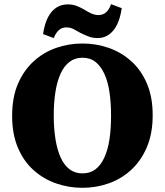

<svg xmlns="http://www.w3.org/2000/svg" viewBox="-20 -880 788 918"><path d="M374 18Q309 18 248.5 -3Q188 -24 140.5 -66.5Q93 -109 65.5 -174Q38 -239 38 -326Q38 -414 65.5 -478.5Q93 -543 140.5 -586.5Q188 -630 248.5 -651Q309 -672 374 -672Q440 -672 500 -651Q560 -630 607.5 -587.5Q655 -545 682.5 -480.5Q710 -416 710 -329Q710 -242 682.5 -177Q655 -112 608 -68.5Q561 -25 500.5 -3.5Q440 18 374 18ZM374 -51Q411 -51 436.5 -70.5Q462 -90 479 -127Q496 -164 503.5 -214.5Q511 -265 511 -327Q511 -388 503.5 -439Q496 -490 479 -527Q462 -564 436.5 -584Q411 -604 374 -604Q338 -604 312 -584Q286 -564 269.5 -527.5Q253 -491 245 -440.5Q237 -390 237 -328Q237 -267 245 -216Q253 -165 269.5 -128Q286 -91 312 -71Q338 -51 374 -51ZM186 -717Q196 -787 226.5 -823Q257 -859 304 -859Q328 -859 347 -851.5Q366 -844 383 -834Q399 -824 416 -816Q433 -808 451 -808Q472 -808 487 -821Q502 -834 511 -860L562 -841Q552 -771 522 -734.5Q492 -698 446 -698Q423 -698 403.5 -705.5Q384 -713 366 -722Q349 -732 332.5 -740.5Q316 -749 297 -749Q276 -749 261.5 -736Q247 -723 237 -698Z"/></svg>

Font: Source Serif 4 ExtraBold
Style: Regular
Weight: 800
Designer: Frank Grießhammer
Foundry: Adobe Systems Incorporated
Version: Version 4.004;hotconv 1.0.116;makeotfexe 2.5.65601